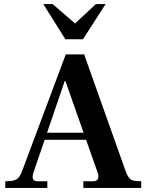

<svg xmlns="http://www.w3.org/2000/svg" viewBox="-20 -929 730 949"><path d="M6 0V-33Q34 -33 49.5 -37.5Q65 -42 74 -54Q83 -66 91 -88L305 -660H396L601 -83Q609 -62 617 -51Q625 -40 639 -36.5Q653 -33 678 -33V0H392V-33H439Q459 -33 464 -45Q469 -57 463 -75L303 -529H300L144 -72Q139 -52 144 -42.5Q149 -33 169 -33H214V0ZM189 -238 199 -273H406L415 -238ZM303 -735 194 -909H240L351 -813L454 -909H502L390 -735Z"/></svg>

Font: Frank Ruhl Libre SemiBold
Style: Regular
Weight: 600
Designer: Yanek Iontef
Foundry: Fontef
Version: Version 6.003;gftools[0.9.30]